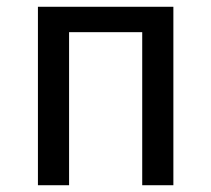

<svg xmlns="http://www.w3.org/2000/svg" viewBox="-20 -547 624 567"><path d="M400 -452H184V0H92V-527H492V0H400Z"/></svg>

Font: FiraGOUPP
Style: Medium
Weight: 400
Designer: bBox Type
Foundry: bBox Type GmbH
Version: Version 1.001